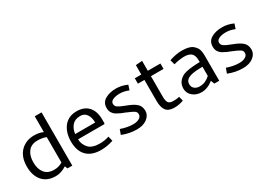

<svg xmlns="http://www.w3.org/2000/svg" viewBox="-11 -1091 2294 1661"><g transform="rotate(-30 1136.5 -261.0)"><path d="M38 -188Q38 -286 93 -341Q146 -392 225 -392Q278 -392 315 -374V-532H383V0H335L324 -27Q270 8 216 8Q130 8 84 -45.5Q38 -99 38 -188ZM315 -70V-324Q278 -339 230 -339Q168 -339 136.5 -299Q105 -259 105 -192Q105 -126 136.5 -86.5Q168 -47 229 -47Q256 -47 274.5 -52.5Q293 -58 315 -70Z M807 -215V-180L803 -172H540Q540 -123 577 -81Q612 -46 686 -46Q735 -46 779 -61L791 -13Q730 8 668 8Q575 8 526 -42Q477 -92 477 -185Q477 -273 520 -330Q566 -389 649 -389Q725 -389 766 -343.5Q807 -298 807 -215ZM656 -338Q603 -338 575 -306Q547 -274 541 -224H741Q741 -274 719.5 -306Q698 -338 656 -338Z M1104 -99Q1104 -120 1086 -132Q1068 -144 1010 -168L972 -183Q947 -195 931 -204.5Q915 -214 902 -233.5Q889 -253 889 -283Q889 -337 933.5 -363Q978 -389 1043 -389Q1098 -389 1153 -364L1137 -316Q1092 -335 1050 -335Q1007 -335 980.5 -322.5Q954 -310 954 -287Q954 -264 972.5 -251Q991 -238 1036 -221L1069 -208Q1124 -185 1146 -160Q1168 -135 1168 -94Q1168 -52 1129 -21.5Q1090 9 1025 9Q951 9 879 -20L897 -69Q962 -46 1020 -46Q1055 -46 1079.5 -59.5Q1104 -73 1104 -99Z M1294 -119V-330H1229V-384H1294V-478L1359 -483V-384H1485V-330H1359V-123Q1359 -83 1371.5 -65Q1384 -47 1420 -47Q1454 -47 1481 -53L1492 -9Q1447 8 1401 8Q1343 8 1318.5 -23.5Q1294 -55 1294 -119Z M1587 -317 1574 -365Q1641 -388 1699 -388Q1764 -388 1798 -368Q1828 -346 1839.5 -321Q1851 -296 1851 -248V0H1802L1788 -36Q1731 10 1671 10Q1619 10 1583.5 -20Q1548 -50 1548 -96Q1548 -141 1575.5 -170.5Q1603 -200 1643 -210Q1694 -223 1786 -225V-228Q1786 -269 1778 -288Q1762 -333 1690 -333Q1669 -333 1639.5 -328.5Q1610 -324 1587 -317ZM1786 -86V-178Q1717 -177 1684 -170Q1647 -162 1629 -146.5Q1611 -131 1611 -103Q1611 -74 1631.5 -58Q1652 -42 1680 -42Q1713 -42 1738 -53.5Q1763 -65 1786 -86Z M2164 -99Q2164 -120 2146 -132Q2128 -144 2070 -168L2032 -183Q2007 -195 1991 -204.5Q1975 -214 1962 -233.5Q1949 -253 1949 -283Q1949 -337 1993.5 -363Q2038 -389 2103 -389Q2158 -389 2213 -364L2197 -316Q2152 -335 2110 -335Q2067 -335 2040.5 -322.5Q2014 -310 2014 -287Q2014 -264 2032.5 -251Q2051 -238 2096 -221L2129 -208Q2184 -185 2206 -160Q2228 -135 2228 -94Q2228 -52 2189 -21.5Q2150 9 2085 9Q2011 9 1939 -20L1957 -69Q2022 -46 2080 -46Q2115 -46 2139.5 -59.5Q2164 -73 2164 -99Z"/></g></svg>

Font: Cambay Devanagari
Style: Regular
Weight: 400
Designer: Pooja Saxena
Foundry: Pooja Saxena
Version: Version 1.180;PS 001.180;hotconv 1.0.70;makeotf.lib2.5.58329